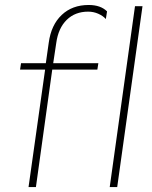

<svg xmlns="http://www.w3.org/2000/svg" viewBox="-20 -755 615 775"><path d="M337.9 -734.9Q386.2 -734.9 412.1 -709L407.2 -678.2Q396 -690.9 376.7 -699.5Q357.4 -708 335.9 -708Q283.2 -708 249.3 -674.8Q215.3 -641.6 207 -581.1L194.8 -500H377L373 -474.1H190.9L125 0H95.2L162.1 -474.1H61L64.9 -500H165L176.8 -583Q186.5 -654.3 229 -694.6Q271.5 -734.9 337.9 -734.9ZM422.9 0 524.9 -730H555.2L453.1 0Z"/></svg>

Font: Human Sans ExtraLight
Style: Italic
Weight: 200
Italic angle: -8°
Designer: Tim Radville
Foundry: Continuum
Version: Version 1.000;FEAKit 1.0